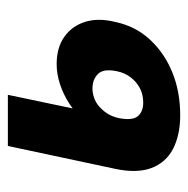

<svg xmlns="http://www.w3.org/2000/svg" viewBox="-15 -449 478 488"><g transform="rotate(-90 224.0 -205.0)"><path d="M175 14Q125 14 90 -4Q55 -22 41 -59Q27 -96 39 -152L97 -424H227L168 -143Q161 -108 172.5 -94Q184 -80 207 -80Q228 -80 244 -88.5Q260 -97 271.5 -112Q283 -127 287 -147Q294 -181 280 -195Q266 -209 243 -209Q232 -209 220 -205Q208 -201 198 -192.5Q188 -184 180 -172Q172 -160 168 -143L125 -175Q139 -205 159.5 -228.5Q180 -252 204 -267.5Q228 -283 254 -291.5Q280 -300 305 -300Q347 -300 374.5 -280.5Q402 -261 412.5 -227.5Q423 -194 412 -150Q401 -99 367 -62.5Q333 -26 284 -6Q235 14 175 14Z"/></g></svg>

Font: Ysabeau ExtraBold
Style: Italic
Weight: 800
Italic angle: -12°
Designer: Christian Thalmann (Catharsis Fonts)
Version: Version 2.002